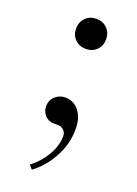

<svg xmlns="http://www.w3.org/2000/svg" viewBox="-126 -522 532 745"><g transform="rotate(20 140.0 -150.0)"><path d="M140 -344Q113 -344 95.5 -361.5Q78 -379 78 -406Q78 -433 95.5 -450.5Q113 -468 140 -468Q167 -468 184.5 -450.5Q202 -433 202 -406Q202 -379 184.5 -361.5Q167 -344 140 -344ZM72 -82Q72 -109 90 -124.5Q108 -140 130 -140Q169 -140 191 -108Q210 -82 210 -37Q210 25 179 80.5Q148 136 104 168L90 152Q127 124 150.5 84Q174 44 174 4Q174 -16 156 -26Q150 -30 122 -30Q100 -30 86 -45.5Q72 -61 72 -82Z"/></g></svg>

Font: Old Standard TT
Style: Regular
Weight: 400
Designer: Alexey Kryukov <alexios@thessalonica.org.ru>
Version: Version 1.0